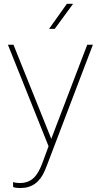

<svg xmlns="http://www.w3.org/2000/svg" viewBox="-20 -760 518 994"><path d="M245.6 -41 249 -50.8 431.6 -528.3H460.9L224.6 91.8L212.9 121.1Q174.8 213.4 86.9 213.4Q58.6 213.4 47.9 208L47.4 183.1Q63 187.5 83 187.5Q124.5 187.5 151.9 163.3Q179.2 139.2 199.2 84.5L231.4 -2.9L21 -528.3H49.8ZM326.2 -740.2H358.4L263.2 -610.4H233.9Z"/></svg>

Font: RobotoDraft Thin
Style: Regular
Weight: 250
Version: Version 2.001153; 2014